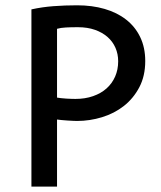

<svg xmlns="http://www.w3.org/2000/svg" viewBox="-20 -690 596 710"><path d="M96.2 0ZM96.2 -655.3Q136.2 -664.1 178 -667.2Q219.7 -670.4 265.1 -670.4Q320.8 -670.4 366.9 -657Q413.1 -643.6 446.5 -617.4Q480 -591.3 498.5 -552.7Q517.1 -514.2 517.1 -464.4Q517.1 -409.2 495.4 -367.7Q473.6 -326.2 438.2 -298.3Q402.8 -270.5 357.4 -256.6Q312 -242.7 265.1 -242.7Q259.3 -242.7 249.3 -243.2Q239.3 -243.7 228.3 -244.4Q217.3 -245.1 207 -246.1Q196.8 -247.1 190.9 -248V0H96.2ZM268.1 -589.4Q242.7 -589.4 223.6 -588.4Q204.6 -587.4 190.9 -583.5V-329.1Q195.8 -328.1 205.1 -327.1Q214.4 -326.2 224.6 -325.4Q234.9 -324.7 244.1 -324.5Q253.4 -324.2 258.8 -324.2Q294.9 -324.2 324.2 -334.5Q353.5 -344.7 374 -363Q394.5 -381.3 405.8 -407Q417 -432.6 417 -463.4Q417 -490.2 407 -513.2Q397 -536.1 377.9 -553Q358.9 -569.8 331.3 -579.6Q303.7 -589.4 268.1 -589.4Z"/></svg>

Font: PT Astra Sans
Style: Regular
Weight: 400
Designer: A.Korolkova, I. Chaeva
Foundry: ParaType Ltd
Version: Version 1.001; ttfautohint (v1.6)